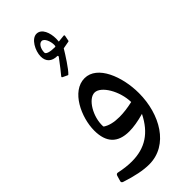

<svg xmlns="http://www.w3.org/2000/svg" viewBox="-354 -904 1207 1207"><g transform="rotate(-45 250.0 -300.5)"><path d="M221.7 -519C245.6 -540 297.4 -621.1 318.3 -656.2L369.1 -665.5C370.6 -666 372.1 -667.5 372.5 -668.9L379.9 -706.5C380.4 -709.9 378.4 -712.9 375 -712.9H374L326.2 -708L327.6 -732.9C327.6 -785.1 307.1 -842.3 261.2 -842.3C217.3 -842.3 179.2 -773.4 179.2 -721.7C179.2 -676.7 207.5 -650.4 255.4 -650.4C258.3 -650.4 259.8 -648.4 259.8 -645.5C259.8 -643.5 259.3 -641.6 257.8 -639.6C227.5 -598.6 197.8 -561 182.1 -542.5C181.2 -541.5 180.7 -540 180.7 -538.6C180.7 -536.6 181.6 -534.6 184.1 -533.7L217.3 -518C218.8 -517.1 220.7 -517.6 221.7 -519ZM285.6 -700.2C240.2 -700.2 212.9 -709.4 212.9 -723.1C212.9 -757.8 231 -787.1 251.9 -787.1C276.4 -787.1 291.5 -744.1 291.5 -714.3L290.5 -704.6C290 -701.6 288.1 -700.2 285.6 -700.2ZM182.1 240.2C354.5 240.2 453.6 64.5 453.6 -123C453.6 -269.5 391.1 -431.1 277.8 -431.1C161.6 -431.1 87.9 -271.5 87.9 -154.8C87.9 -48.3 139.2 4.9 240.7 4.9C278.3 4.9 322.8 -2.4 374.5 -17.1C317.9 96.2 236.3 149.9 117.7 149.9C83.5 149.9 46.4 145.5 5.9 136.7C-1.5 135.3 -7.8 139.7 -10.2 147.5L-21.5 186C-23.4 192.9 -19.5 199.2 -11.7 201.7C65.4 227.1 129.4 240.2 182.1 240.2ZM379.4 -117.7C335.9 -107.9 296.4 -103 261.7 -103C214.8 -103 176.3 -111.8 149.4 -129.9C147.5 -131.3 146.5 -133.3 146.5 -136.2C142.6 -223.1 202.1 -322.7 258.3 -322.7C314.9 -322.7 377.4 -216.8 379.4 -117.7Z"/></g></svg>

Font: Pfont
Style: Regular
Weight: 400
Designer: Damoon Khanjanzadeh
Foundry: pfont
Version: Version 1.000;PS 000.300;hotconv 1.0.88;makeotf.lib2.5.64775